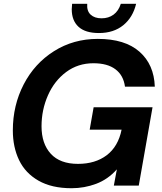

<svg xmlns="http://www.w3.org/2000/svg" viewBox="-20 -983 859 1017"><path d="M48 -292Q48 -425 105.5 -536Q163 -647 266 -712Q369 -777 498 -777Q642 -777 719 -709Q796 -641 800 -524H642Q634 -584 591.5 -616Q549 -648 475 -648Q393 -648 330.5 -601.5Q268 -555 234 -478Q200 -401 200 -314Q200 -222 249 -168.5Q298 -115 393 -115Q485 -115 545.5 -161Q606 -207 624 -296H455L476 -415H788L715 0H583L599 -86Q552 -33 489.5 -9.5Q427 14 359 14Q254 14 184 -26Q114 -66 81 -135Q48 -204 48 -292ZM360 -934Q360 -943 362 -963H442Q439 -925 460 -905.5Q481 -886 518 -886Q555 -886 581.5 -905.5Q608 -925 620 -963H701Q684 -891 633 -849.5Q582 -808 504 -808Q432 -808 396 -841Q360 -874 360 -934Z"/></svg>

Font: Open Sauce One
Style: Bold Italic
Weight: 700
Italic angle: -10°
Designer: Alfredo Marco Pradil
Foundry: Creative Sauce Fz LLC
Version: Version 1.477